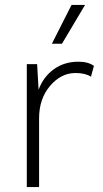

<svg xmlns="http://www.w3.org/2000/svg" viewBox="-20 -761 418 781"><path d="M271 -741H326L232 -583H191ZM89 0V-500H131L137 -396Q156 -448 198.5 -479Q241 -510 299 -510Q339 -510 362 -493L350 -449Q327 -464 287 -464Q228 -464 183.5 -411.5Q139 -359 139 -280V0Z"/></svg>

Font: Elaine Sans Light
Style: Regular
Weight: 300
Designer: Wei Huang
Foundry: Wei Huang
Version: Version 2.001;December 24, 2019;FontCreator 12.0.0.2547 64-b